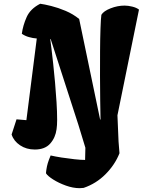

<svg xmlns="http://www.w3.org/2000/svg" viewBox="-20 -776 750 1009"><path d="M398.9 212.9Q363.8 212.9 325.9 199.2Q288.1 185.5 259.3 167.2Q230.5 148.9 221.7 134.8Q221.7 132.8 222.2 127.7Q222.7 122.6 223.6 116.2Q226.6 96.2 231.2 81.1Q235.8 65.9 246.1 41Q269 46.4 303.2 51.8Q337.4 57.1 371.6 60.8Q405.8 64.5 427.2 64.5L428.7 0.5L392.1 -119.6L246.1 -571.3L244.1 -570.3Q246.1 -556.6 250.2 -522.5Q254.4 -488.3 259.5 -441.4Q264.6 -394.5 269.3 -342Q273.9 -289.6 277.1 -238.8Q280.3 -188 280.3 -146.5Q280.3 -117.2 277.3 -97.2Q271.5 -52.7 243.9 -21.5Q216.3 9.8 162.6 9.8Q118.7 9.8 85.4 -12.5Q52.2 -34.7 41 -69.3L66.9 -148.9L118.7 -144.5L173.3 -573.7Q152.8 -575.2 132.1 -581.1Q111.3 -586.9 94.7 -598.6Q100.6 -642.6 120.1 -686.3Q139.6 -730 191.4 -756.3Q213.4 -753.4 249.5 -744.4Q285.6 -735.4 325 -718.8Q364.3 -702.1 396 -676.3L506.3 -147L508.3 -148.9Q507.3 -186.5 506.6 -246.6Q505.9 -306.6 505.6 -375.5Q505.4 -444.3 505.9 -509.8Q506.3 -575.2 508.1 -625.7Q509.8 -676.3 512.7 -698.2Q524.4 -717.8 561 -732.2Q597.7 -746.6 634.8 -746.6Q653.3 -746.6 675.3 -741.2Q697.3 -735.8 710.4 -725.6L597.2 -169.9L603 -32.2L607.9 29.3Q584 89.8 534.7 139.4Q485.4 189 419.4 211.4Q409.2 212.9 398.9 212.9Z"/></svg>

Font: Fruktur
Style: Italic
Weight: 400
Italic angle: -8°
Designer: Viktoriya Grabowska, Eben Sorkin
Foundry: Viktoriya Grabowska
Version: Version 1.008; ttfautohint (v1.8.4.7-5d5b)